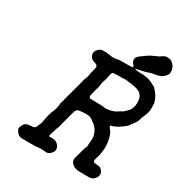

<svg xmlns="http://www.w3.org/2000/svg" viewBox="-186 -927 1032 1087"><g transform="rotate(30 330.5 -384.0)"><path d="M589 -789Q590 -789 597 -789Q604 -789 608 -788Q617 -786 623 -783L625 -781L631 -776Q638 -771 642 -764Q647 -758 651 -745Q654 -738 653 -727Q652 -721 653 -721Q654 -720 651 -712Q648 -705 641 -697Q639 -695 633.5 -690Q628 -685 623 -682Q613 -677 600 -673Q587 -670 580 -669Q574 -669 570 -668Q566 -667 563 -666Q549 -663 541 -659Q536 -657 529 -655.5Q522 -654 515 -652Q505 -649 500 -649Q496 -648 492.5 -647Q489 -646 486 -646Q483 -646 477 -644Q471 -642 469 -642.5Q467 -643 467 -642Q467 -641 469 -641Q471 -641 473 -640Q480 -636 497 -636Q505 -636 515 -635.5Q525 -635 532 -634.5Q539 -634 545 -632.5Q551 -631 553 -631Q558 -631 574 -625Q586 -621 599 -612Q604 -609 606 -609Q611 -609 628 -589Q652 -561 660 -525Q661 -520 661 -501Q661 -482 660.5 -480Q660 -478 659 -473Q657 -461 651 -446Q649 -440 644 -429Q642 -423 640 -419Q636 -404 632 -395Q623 -377 616 -370Q612 -366 608.5 -360.5Q605 -355 603 -352.5Q601 -350 599.5 -347.5Q598 -345 595 -342Q583 -331 576 -326Q574 -325 569 -322Q558 -313 539.5 -304Q521 -295 516 -295Q511 -295 508 -292Q506 -288 514 -276Q517 -273 518.5 -271Q520 -269 520 -269Q523 -268 529 -255Q542 -224 545 -184Q546 -163 542 -139Q542 -135 541 -130Q538 -109 534 -102Q533 -99 532 -95Q528 -83 528 -77Q528 -71 531 -67Q534 -65 544 -64Q549 -64 550 -63Q552 -62 563 -62Q564 -62 568.5 -61Q573 -60 574 -59Q576 -59 581.5 -54Q587 -49 590 -45Q597 -35 597 -23Q597 -7 583 7Q576 14 572 16Q564 20 553 21Q547 21 514.5 21Q482 21 480 20.5Q478 20 472.5 19.5Q467 19 465 18Q463 17 459 16Q450 14 440 5Q433 0 429 -8Q427 -13 426 -14Q425 -15 425 -22Q424 -32 437 -73Q440 -85 441 -89Q442 -93 444 -98.5Q446 -104 447 -108.5Q448 -113 448 -113Q450 -113 452 -120Q452 -122 452.5 -122.5Q453 -123 453.5 -126Q454 -129 455 -132L454 -141Q456 -147 457 -168Q458 -189 452 -206Q447 -222 439 -233Q426 -250 408 -262Q403 -266 402 -267Q400 -271 382 -278Q373 -281 360 -281Q347 -281 336 -280Q333 -279 324 -279Q310 -278 306 -276Q297 -272 294 -265Q291 -260 288 -247Q286 -239 284 -233.5Q282 -228 278.5 -213Q275 -198 273 -191.5Q271 -185 269.5 -180Q268 -175 267 -168Q263 -156 260 -142Q259 -139 257 -134Q255 -129 254 -126.5Q253 -124 250.5 -116Q248 -108 247 -105.5Q246 -103 243.5 -94.5Q241 -86 240 -83Q236 -71 239 -67Q240 -66 242 -66Q252 -65 254 -66Q257 -67 268 -66Q284 -64 297 -52Q316 -33 309 -10Q305 -1 294 10Q286 17 277 19Q275 20 271.5 20Q268 20 265.5 20Q263 20 263 19.5Q263 19 259 19Q254 19 248 18Q232 17 225 18Q219 18 216 18.5Q213 19 209.5 20Q206 21 160 21Q111 21 102 20Q94 18 86 12Q78 6 73 -2Q66 -12 66 -22Q66 -28 67.5 -29.5Q69 -31 70.5 -35.5Q72 -40 75.5 -45Q79 -50 79 -50Q78 -53 89 -60Q98 -65 115 -66Q122 -67 126 -67Q133 -66 139.5 -69Q146 -72 150 -79Q153 -84 156 -94Q157 -99 157.5 -99Q158 -99 159.5 -102Q161 -105 162 -107V-108L165 -117Q165 -120 166 -124Q167 -128 167.5 -133Q168 -138 170.5 -147.5Q173 -157 174 -163Q182 -193 183 -194Q185 -195 188 -204Q189 -209 190 -210.5Q191 -212 192 -215Q193 -218 193 -220Q196 -225 197 -234Q197 -236 198 -238.5Q199 -241 198.5 -242Q198 -243 199 -246Q200 -249 200 -252V-255Q199 -255 200 -258.5Q201 -262 202.5 -268Q204 -274 206 -279Q207 -284 210 -297Q220 -332 223 -344Q224 -349 227.5 -361Q231 -373 233.5 -382.5Q236 -392 236.5 -394.5Q237 -397 239 -402Q241 -411 247 -436Q252 -454 254 -456Q256 -460 259 -470Q263 -484 262 -486Q261 -487 269 -516Q276 -540 271 -547Q267 -553 262 -553V-554Q262 -554 257 -556Q243 -559 233 -567Q225 -573 222 -580Q210 -604 230 -625Q240 -636 252 -639Q256 -640 269 -640Q282 -640 284 -639.5Q286 -639 291.5 -638.5Q297 -638 300 -637.5Q303 -637 307 -636.5Q311 -636 317 -635Q328 -633 338 -635Q345 -636 350.5 -636.5Q356 -637 356.5 -637.5Q357 -638 362 -638.5Q367 -639 367.5 -639.5Q368 -640 408 -640Q448 -640 450 -641Q459 -643 450 -654Q443 -662 440 -668Q436 -675 436 -683Q436 -691 439 -697Q440 -698 441 -700Q442 -702 443 -703Q444 -704 444 -704Q445 -703 449 -708Q451 -712 451.5 -711.5Q452 -711 457 -715Q462 -719 463 -719Q464 -722 474 -727Q478 -729 480 -732Q482 -734 497.5 -743.5Q513 -753 514 -753Q517 -753 527 -759Q534 -762 535 -762Q536 -762 538.5 -763.5Q541 -765 543 -766Q549 -769 554 -771Q556 -772 558 -773.5Q560 -775 561 -776Q562 -776 562.5 -776.5Q563 -777 562.5 -777Q562 -777 565.5 -779Q569 -781 569 -781.5Q569 -782 573 -783L580 -787L584 -788Q588 -789 589 -789ZM464 -560Q457 -562 450 -561Q447 -560 413.5 -560Q380 -560 377 -559Q370 -558 367.5 -555Q365 -552 363 -542Q362 -538 360 -530Q358 -522 358 -518Q356 -506 349 -488Q344 -475 344 -461Q344 -456 341 -446Q339 -437 335 -425Q332 -412 331 -407Q324 -386 325 -380Q325 -371 334 -368Q336 -367 372.5 -367Q409 -367 409.5 -366.5Q410 -366 429 -364Q444 -363 454 -365Q460 -366 463 -367Q471 -368 471 -369Q471 -369 479 -371Q493 -375 496 -378L503 -382Q517 -390 524 -395L526 -396L524 -395L523 -394L525 -395Q530 -397 539 -405L543 -409Q543 -409 545.5 -411.5Q548 -414 551 -417Q554 -420 556 -422Q558 -425 559.5 -426.5Q561 -428 561 -428Q561 -428 562.5 -431Q564 -434 565 -434Q566 -434 569 -443Q572 -450 573 -454Q574 -459 575 -464Q575 -467 575 -468.5Q575 -470 576 -472Q576 -475 576 -478.5Q576 -482 576 -482.5Q576 -483 575.5 -489Q575 -495 575 -499Q574 -509 570 -517Q567 -523 560.5 -531Q554 -539 542 -544Q533 -549 523 -551Q516 -552 512.5 -553Q509 -554 500 -555.5Q491 -557 486.5 -557.5Q482 -558 475.5 -558.5Q469 -559 464 -560Z"/></g></svg>

Font: TT2020 Style E
Style: Italic
Weight: 400
Italic angle: -15°
Version: Version 0.2.000